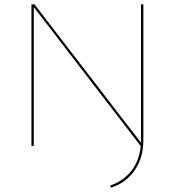

<svg xmlns="http://www.w3.org/2000/svg" viewBox="-20 -678 813 892"><path d="M635 -658H646V-28Q646 55 605.5 113.5Q565 172 495 194L492 184Q553 163 590 116Q627 69 634 1L137 -645V0H126V-658H140L635 -15V-28Z"/></svg>

Font: EauTest Hairline
Style: Regular
Weight: 250
Designer: Christian Thalmann (Catharsis Fonts)
Version: Version 0.001;PS 000.001;hotconv 1.0.88;makeotf.lib2.5.64775